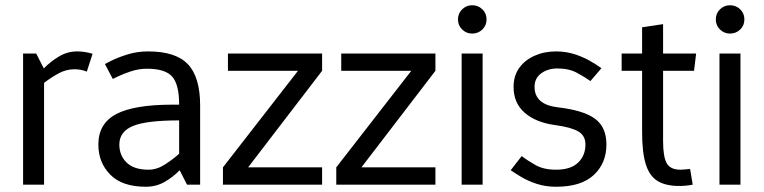

<svg xmlns="http://www.w3.org/2000/svg" viewBox="-20 -704 2912 732"><path d="M311 -431Q288 -440 264 -440Q231 -440 201 -423Q171 -406 148 -388V0H68V-500H118L147 -443Q172 -469 204.5 -488.5Q237 -508 274 -508H275Q290 -508 305 -505.5Q320 -503 333 -499Z M435 -153Q435 -111 463 -84Q491 -57 546 -57Q578 -57 609 -77Q640 -97 663 -118V-245Q538 -245 486.5 -223.5Q435 -202 435 -153ZM536 8Q446 8 400.5 -38Q355 -84 355 -153Q355 -233 423 -269Q491 -305 638 -305H663Q663 -382 636.5 -412Q610 -442 540 -442Q509 -442 479 -432Q449 -422 429.5 -412.5Q410 -403 410 -403L380 -460Q380 -460 403.5 -472Q427 -484 464.5 -496Q502 -508 545 -508Q650 -508 696.5 -459Q743 -410 743 -302V0H693L665 -55Q641 -30 608.5 -11Q576 8 536 8Z M1208 -500V-434L926 -66H1208V0H830V-66L1116 -434H849V-500Z M1640 -500V-434L1358 -66H1640V0H1262V-66L1548 -434H1281V-500Z M1780 -576Q1758 -576 1742 -591.5Q1726 -607 1726 -630Q1726 -653 1742 -668.5Q1758 -684 1780 -684Q1803 -684 1819 -668.5Q1835 -653 1835 -630Q1835 -607 1819 -591.5Q1803 -576 1780 -576ZM1740 0V-500H1820V0Z M1927 -55 1969 -109Q1991 -92 2022 -74.5Q2053 -57 2100 -57Q2156 -57 2184 -84Q2212 -111 2212 -153Q2212 -187 2184.5 -203Q2157 -219 2097 -227Q2023 -237 1980.5 -274Q1938 -311 1938 -373Q1938 -415 1959.5 -445Q1981 -475 2018 -491.5Q2055 -508 2100 -508Q2137 -508 2170 -497.5Q2203 -487 2229 -472Q2255 -457 2273 -444L2231 -395Q2210 -410 2179.5 -426.5Q2149 -443 2105 -443Q2069 -443 2043.5 -424.5Q2018 -406 2018 -373Q2018 -306 2105 -295Q2203 -284 2247.5 -252Q2292 -220 2292 -153Q2292 -82 2244 -37Q2196 8 2100 8Q2060 8 2026.5 -3Q1993 -14 1968 -29Q1943 -44 1927 -55Z M2611 -60 2621 0Q2596 5 2569 5Q2518 5 2487 -14Q2456 -33 2442 -78Q2428 -123 2428 -200V-434H2350V-500H2428V-600L2508 -612V-500H2634L2626 -434H2508V-167Q2508 -106 2522 -81.5Q2536 -57 2574 -57Q2583 -57 2591.5 -58Q2600 -59 2611 -60Z M2763 -576Q2741 -576 2725 -591.5Q2709 -607 2709 -630Q2709 -653 2725 -668.5Q2741 -684 2763 -684Q2786 -684 2802 -668.5Q2818 -653 2818 -630Q2818 -607 2802 -591.5Q2786 -576 2763 -576ZM2723 0V-500H2803V0Z"/></svg>

Font: Epunda Sans
Style: Regular
Weight: 400
Designer: Simon Atzbach
Foundry: typofactur
Version: Version 2.204; ttfautohint (v1.8.4.7-5d5b)